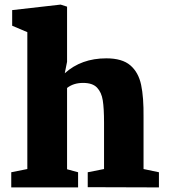

<svg xmlns="http://www.w3.org/2000/svg" viewBox="-20 -816 736 836"><path d="M99 -80V-676L33 -704V-772L244 -796L272 -787V-547L262 -497Q334 -562 443 -562Q512 -562 547.5 -531.5Q583 -501 594.5 -446.5Q606 -392 605 -306V-80L672 -66V0L362 -1V-66L433 -80V-282Q433 -344 427.5 -379Q422 -414 402.5 -434.5Q383 -455 342 -455Q300 -455 272 -433V-79L320 -66V0H29V-66Z"/></svg>

Font: Martel Heavy
Style: Regular
Weight: 900
Designer: Dan Reynolds
Foundry: Dan Reynolds
Version: Version 1.001; ttfautohint (v1.1) -l 5 -r 5 -G 72 -x 0 -D la